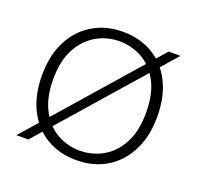

<svg xmlns="http://www.w3.org/2000/svg" viewBox="-101 -638 786 760"><g transform="rotate(20 292.5 -258.5)"><path d="M37 0 490 -517H540L87 0ZM292 12Q221 12 166.5 -20.5Q112 -53 81.5 -114Q51 -175 51 -258Q51 -343 82.5 -403.5Q114 -464 169 -496.5Q224 -529 294 -529Q366 -529 420.5 -496.5Q475 -464 505.5 -403.5Q536 -343 536 -258Q536 -175 504.5 -114Q473 -53 418.5 -20.5Q364 12 292 12ZM292 -28Q345 -28 390 -53.5Q435 -79 462 -130.5Q489 -182 489 -259Q489 -336 462.5 -387Q436 -438 391.5 -463.5Q347 -489 294 -489Q242 -489 197.5 -463.5Q153 -438 125.5 -387Q98 -336 98 -258Q98 -182 125 -130.5Q152 -79 196 -53.5Q240 -28 292 -28Z"/></g></svg>

Font: DM Sans 11pt ExtraLight
Style: Regular
Weight: 250
Version: Version 4.004;gftools[0.9.30]